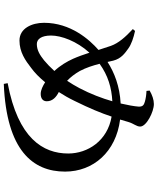

<svg xmlns="http://www.w3.org/2000/svg" viewBox="73 -894 853 1040"><g transform="rotate(90 500.0 -373.5)"><path d="M528 -555C512 -499 488 -436 457 -377C445 -354 431 -331 417 -310C398 -328 380 -351 364 -379C346 -413 334 -451 325 -486C389 -532 455 -551 528 -555ZM472 -740C494 -739 514 -736 531 -731C548 -726 558 -720 557 -697C555 -672 549 -639 540 -600C446 -595 373 -566 315 -529L308 -560C297 -603 268 -623 243 -641C220 -658 184 -670 147 -678L137 -666C180 -626 213 -589 228 -547L250 -480C194 -431 103 -329 103 -185C103 -119 133 -52 199 -52C262 -52 307 -84 347 -115C373 -134 399 -159 425 -191C444 -179 467 -167 488 -167C512 -167 528 -178 528 -200C528 -232 504 -252 478 -265C495 -291 511 -319 526 -350C567 -433 592 -494 611 -551C742 -529 811 -422 811 -316C811 -180 729 -44 430 12L434 33C794 18 909 -124 909 -299C909 -452 802 -575 627 -597L640 -641C649 -672 665 -685 665 -706C665 -740 585 -780 543 -780C520 -780 494 -771 470 -757ZM265 -431C275 -400 286 -369 298 -342C313 -309 334 -273 364 -241C344 -219 324 -200 306 -185C277 -162 251 -146 218 -146C192 -146 172 -170 172 -223C172 -278 202 -362 265 -431Z"/></g></svg>

Font: Noto Serif CJK HK SemiBold
Style: Regular
Weight: 600
Designer: Ryoko NISHIZUKA 西塚涼子 (kana & ideographs); Frank Grießhammer (Latin, Greek & Cyrillic); Wenlong ZHANG 张文龙 (bopomofo); San
Foundry: Adobe
Version: Version 2.001;hotconv 1.1.0;makeotfexe 2.6.0